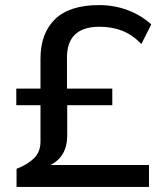

<svg xmlns="http://www.w3.org/2000/svg" viewBox="-20 -734 640 754"><path d="M45 0V-71Q89 -88 114 -113Q139 -138 139 -178V-321H44V-386H139V-504Q139 -603 196 -658.5Q253 -714 369 -714Q429 -714 482 -694Q535 -674 574 -638L535 -561Q501 -597 460.5 -613Q420 -629 371 -629Q243 -629 243 -508V-386H421V-321H244V-205Q244 -159 226.5 -130Q209 -101 178 -86H565V0Z"/></svg>

Font: Mulish SemiBold
Style: Regular
Weight: 600
Designer: Vernon Adams
Foundry: Vernon Adams
Version: Version 3.603; ttfautohint (v1.8.3)